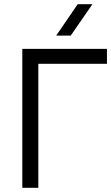

<svg xmlns="http://www.w3.org/2000/svg" viewBox="-20 -892 528 912"><path d="M488 -589H162V0H86V-660H488ZM349 -872H419L316 -723H247Z"/></svg>

Font: Nata Sans
Style: Regular
Weight: 400
Designer: Daniel Uzquiano Cruz
Version: Version 1.001